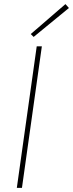

<svg xmlns="http://www.w3.org/2000/svg" viewBox="-20 -916 356 936"><path d="M184 -690 87 0H62L159 -690ZM299 -896 316 -877 144 -736 130 -750Z"/></svg>

Font: Exo 2 Thin
Style: Italic
Weight: 250
Italic angle: -8°
Designer: Natanael Gama
Foundry: Natanael Gama
Version: Version 2.010